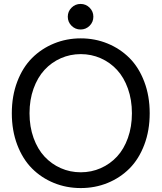

<svg xmlns="http://www.w3.org/2000/svg" viewBox="-20 -935 824 975"><path d="M343.3 -804.2Q324.2 -823.2 324.2 -850.1Q324.2 -877 343.3 -896Q362.3 -915 389.2 -915Q416 -915 435.1 -896Q454.1 -877 454.1 -850.1Q454.1 -823.2 435.1 -804.2Q416 -785.2 389.2 -785.2Q362.3 -785.2 343.3 -804.2ZM150.4 -485.1Q129.9 -428.2 129.9 -359.9Q129.9 -291.5 150.4 -234.6Q170.9 -177.7 206.1 -139.9Q241.2 -102.1 288.6 -81.1Q335.9 -60.1 390.1 -60.1Q444.3 -60.1 491.7 -81.1Q539.1 -102.1 574.2 -139.9Q609.4 -177.7 629.6 -234.6Q649.9 -291.5 649.9 -359.9Q649.9 -428.2 629.6 -485.1Q609.4 -542 574.2 -580.1Q539.1 -618.2 491.5 -639.2Q443.8 -660.2 390.1 -660.2Q336.4 -660.2 288.8 -639.2Q241.2 -618.2 206.1 -580.1Q170.9 -542 150.4 -485.1ZM67.6 -199.5Q40 -272 40 -359.9Q40 -447.8 67.6 -520.3Q95.2 -592.8 142.8 -640.4Q190.4 -688 254.2 -714.1Q317.9 -740.2 390.1 -740.2Q462.4 -740.2 526.1 -714.1Q589.8 -688 637.5 -640.4Q685.1 -592.8 712.6 -520.3Q740.2 -447.8 740.2 -359.9Q740.2 -272 712.6 -199.5Q685.1 -127 637.5 -79.3Q589.8 -31.7 526.4 -5.9Q462.9 20 390.1 20Q317.4 20 253.9 -5.9Q190.4 -31.7 142.8 -79.3Q95.2 -127 67.6 -199.5Z"/></svg>

Font: Miedinger*
Style: Book
Weight: 400
Version: Version 001.000